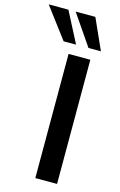

<svg xmlns="http://www.w3.org/2000/svg" viewBox="-239 -1016 669 1074"><g transform="rotate(15 95.5 -479.0)"><path d="M82 0V-719H208V0ZM181 -780 59 -958H173L253 -780ZM37 -780 -97 -958H17L109 -780Z"/></g></svg>

Font: Nunitoga
Style: Bold
Weight: 700
Designer: Vernon Adams
Foundry: Vernon Adams
Version: Version 1.0